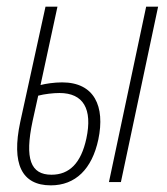

<svg xmlns="http://www.w3.org/2000/svg" viewBox="-20 -548 502 578"><path d="M133 10C207 10 257 -39 276 -128C297 -228 264 -300 167 -300C143 -300 117 -296 102 -292L153 -528H117L41 -181C14 -55 45 10 133 10ZM308 0H344L456 -528H420ZM78 -183 95 -260C114 -265 140 -268 159 -268C231 -268 259 -220 240 -131C224 -57 189 -22 135 -22C72 -22 54 -70 78 -183Z"/></svg>

Font: Noto Sans ExtraCondensed ExtraLight
Style: Italic
Weight: 200
Width: 2
Italic angle: -12°
Designer: Monotype Design Team
Foundry: Monotype Imaging Inc.
Version: Version 2.013